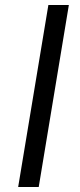

<svg xmlns="http://www.w3.org/2000/svg" viewBox="-20 -743 317 763"><path d="M253.6 -723 133.9 0H52.2L172.2 -723Z"/></svg>

Font: Karasuma Gothic
Style: Medium Italic
Weight: 500
Italic angle: 9.39998°
Designer: Rasmus Andersson / Ryoko Nishizuka
Foundry: Genbu
Version: Version 1.00